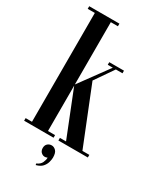

<svg xmlns="http://www.w3.org/2000/svg" viewBox="-217 -772 853 1019"><g transform="rotate(30 209.0 -263.0)"><path d="M222.8 107.5Q204.2 116 189.4 105.9Q174.5 95.8 174.5 76Q174.5 58.8 184.8 49.4Q195 40 209.8 40Q224 40 235.8 52.1Q247.5 64.2 247.5 93.2Q247.5 104.8 243 121.5Q238.5 138.2 225.9 152.4Q213.2 166.5 187.5 173.2L185.8 164.5Q207.8 155.2 215.5 138Q223.2 120.8 222.8 107.5ZM313.5 -495 224.5 -366.2 371.2 0H270.8L153.8 -294V0H55.8V-699H153.8V-301.2L295.5 -495ZM296.2 -479 304 -495H343V-479ZM252.8 -479V-495H297.2L295.5 -479ZM153.8 -683V-699H197.2V-683ZM12.2 -683V-699H55.8V-683ZM153 0V-16H197.2V0ZM16.8 0V-16H56.5V0ZM368.5 0 355.5 -16H407.2V0ZM226.8 0V-16H273L274.8 0Z"/></g></svg>

Font: Emberly Black
Style: Regular
Weight: 900
Designer: Rajesh Rajput
Foundry: Rajesh Rajput
Version: Version 1.000